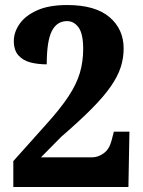

<svg xmlns="http://www.w3.org/2000/svg" viewBox="-20 -744 568 764"><path d="M33 0V-103L161 -246Q220 -311 252.5 -360.5Q285 -410 298 -454.5Q311 -499 311 -549Q311 -610 292.5 -635Q274 -660 247 -660Q206 -660 186 -620Q166 -580 166 -488Q131 -488 101.5 -495.5Q72 -503 53.5 -523.5Q35 -544 35 -581Q35 -616 58 -649Q81 -682 128 -703Q175 -724 247 -724Q359 -724 415.5 -676Q472 -628 472 -551Q472 -513 460.5 -477Q449 -441 421.5 -401Q394 -361 345.5 -312Q297 -263 224 -200L143 -118H347Q370 -118 392.5 -134Q415 -150 424 -185L433 -220H495L491 0Z"/></svg>

Font: Noto Serif Myanmar SemiCondensed ExtraBold
Style: Regular
Weight: 800
Width: 4
Designer: Ben Mitchell and the Monotype Design Team
Foundry: Monotype Imaging Inc.
Version: Version 2.106; ttfautohint (v1.8.4.7-5d5b)